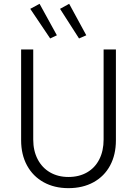

<svg xmlns="http://www.w3.org/2000/svg" viewBox="-20 -979 718 1007"><path d="M90.8 -243.2V-719.7H154.3V-247.1Q154.3 -188.5 177.5 -143.8Q200.7 -99.1 242.4 -75Q284.2 -50.8 338.9 -50.8Q395 -50.8 436.8 -75Q478.5 -99.1 501 -143.6Q523.4 -188 523.4 -247.1V-719.7H587.9V-243.2Q587.9 -167.5 557.4 -110.8Q526.9 -54.2 470.5 -23.2Q414.1 7.8 338.9 7.8Q265.1 7.8 209 -23.2Q152.8 -54.2 121.8 -111.1Q90.8 -168 90.8 -243.2ZM138.7 -932.6 187.5 -959 278.3 -793.9 243.2 -777.3ZM294.9 -932.6 342.8 -959 432.6 -793.9 394.5 -777.3Z"/></svg>

Font: Reddit Sans Fudge Light
Style: Regular
Weight: 300
Designer: Stephen Hutchings
Foundry: Reddit
Version: Version 1.013